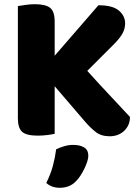

<svg xmlns="http://www.w3.org/2000/svg" viewBox="-20 -637 655 913"><path d="M240 -227V-1Q229 2 206 5Q183 8 159 8Q106 8 85.5 -10Q65 -28 65 -75V-608Q77 -610 100 -613.5Q123 -617 146 -617Q196 -617 218 -600Q240 -583 240 -534V-372L448 -612Q516 -612 545.5 -586.5Q575 -561 575 -526Q575 -500 562 -477Q549 -454 520 -425L395 -300Q460 -228 513 -172Q566 -116 598 -81Q598 -59 590 -42Q582 -25 568.5 -13Q555 -1 538 5Q521 11 502 11Q461 11 435 -9.5Q409 -30 385 -58ZM343 223Q326 241 306.5 248.5Q287 256 264 256Q226 256 200 233Q221 191 231.5 151.5Q242 112 247 73Q263 65 284.5 58.5Q306 52 328 52Q360 52 380 64Q400 76 400 104Q400 116 394.5 132.5Q389 149 381 165.5Q373 182 363 197.5Q353 213 343 223Z"/></svg>

Font: Baloo Chettan 2 ExtraBold
Style: Regular
Weight: 800
Designer: Maithili Shingre, Unnati Kotecha and Ek Type
Foundry: Ek Type
Version: Version 1.640;hotconv 1.0.111;makeotfexe 2.5.65597; ttfautoh